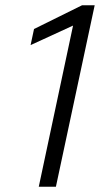

<svg xmlns="http://www.w3.org/2000/svg" viewBox="-20 -708 414 728"><path d="M257 -611 127 0H192L339 -688H291L109 -598L96 -537Z"/></svg>

Font: Saira UNSAM Light Italic
Style: Regular
Weight: 300
Italic angle: -12°
Designer: Hector Gatti with collaboration of the Omnibus-Type team
Foundry: Omnibus-Type
Version: Version 0.072;PS 000.072;hotconv 1.0.88;makeotf.lib2.5.64775